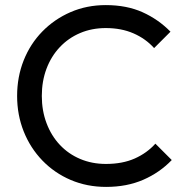

<svg xmlns="http://www.w3.org/2000/svg" viewBox="-20 -724 728 754"><path d="M396.8 10Q321.8 10 257.9 -17.2Q194 -44.5 146.5 -93.6Q99 -142.8 73.1 -207.8Q47.2 -272.8 47.2 -347.2Q47.2 -422 73 -486.9Q98.8 -551.8 146.1 -600.2Q193.5 -648.8 257.1 -676.4Q320.8 -704 395.5 -704Q477.5 -704 539.8 -676Q602 -648 649.5 -599.5L585.2 -535.2Q552 -572.2 504.2 -593Q456.5 -613.8 395.5 -613.8Q340.5 -613.8 294.6 -594.2Q248.8 -574.8 214.9 -538.9Q181 -503 162.6 -454.1Q144.2 -405.2 144.2 -347.2Q144.2 -289.2 162.8 -240.2Q181.2 -191.2 215 -155.2Q248.8 -119.2 294.9 -99.8Q341 -80.2 396 -80.2Q461 -80.2 509 -101.5Q557 -122.8 590.2 -159.8L654.5 -95.5Q607.2 -46.2 542.8 -18.1Q478.2 10 396.8 10Z"/></svg>

Font: Outfit Thin
Style: Regular
Weight: 100
Designer: Rodrigo Fuenzalida
Foundry: fragTYPE
Version: Version 1.000